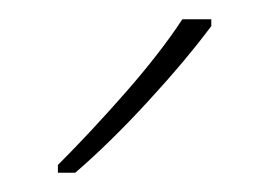

<svg xmlns="http://www.w3.org/2000/svg" viewBox="-20 -785 279 199"><path d="M199 -758Q173 -723 133.5 -680Q94 -637 58 -606H40V-614Q74 -648 110 -689Q146 -730 169 -765H199Z"/></svg>

Font: Noto Sans Gurmukhi UI SemiCondensed Thin
Style: Regular
Weight: 100
Width: 4
Designer: Jelle Bosma - Monotype Design Team
Foundry: Monotype Imaging Inc.
Version: Version 2.004; ttfautohint (v1.8.4.7-5d5b)